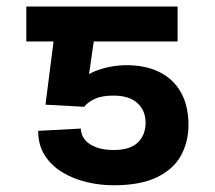

<svg xmlns="http://www.w3.org/2000/svg" viewBox="-20 -548 645 577"><path d="M232.9 -227.1 116.7 -233.4 154.3 -528.3H513.7V-423.3H261.7L247.6 -325.2Q264.2 -335.4 293.2 -343.3Q322.3 -351.1 354.5 -352.1Q415.5 -353 458.5 -331.8Q501.5 -310.5 523.9 -270Q546.4 -229.5 546.4 -172.9Q546.4 -121.6 523.7 -80.3Q501 -39.1 451.2 -15.1Q401.4 8.8 321.3 8.8Q279.8 8.8 239.5 -1Q199.2 -10.7 166.5 -30.8Q133.8 -50.8 114.3 -81.5Q94.7 -112.3 94.7 -154.8L222.7 -161.6Q224.6 -130.4 251.7 -113.8Q278.8 -97.2 321.3 -97.2Q371.1 -97.2 394.3 -119.9Q417.5 -142.6 417.5 -179.2Q417.5 -215.8 392.8 -238.3Q368.2 -260.7 321.3 -260.7Q286.1 -260.7 265.1 -251Q244.1 -241.2 232.9 -227.1ZM210.9 -528.3V-423.3H59.1V-528.3Z"/></svg>

Font: Inter 18pt SemiBold
Style: Regular
Weight: 600
Designer: Rasmus Andersson
Foundry: rsms
Version: Version 4.001;git-66647c0bb